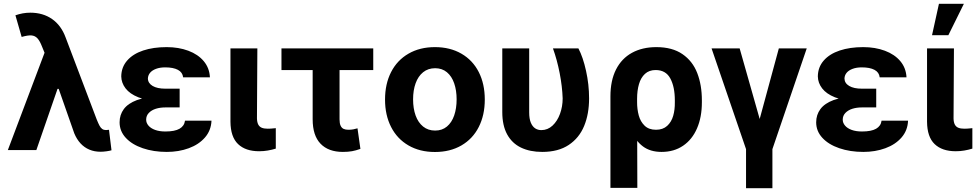

<svg xmlns="http://www.w3.org/2000/svg" viewBox="-20 -783 5096 1002"><path d="M367.6 -87.2 276.5 -347.2 220.2 -488.9 199.8 -538.7Q187.8 -569.8 175.2 -583.2Q162.7 -596.6 144.1 -598.1Q125.4 -599.6 93 -590.2L60.5 -703.2Q79.6 -709.8 98.5 -713.3Q117.4 -716.8 138.2 -716.8Q204.1 -716.8 251.7 -683.7Q299.3 -650.6 322.5 -587.4L484.9 -159.1Q493.6 -137.6 499.7 -126.5Q505.7 -115.3 513.8 -109.7Q521.9 -104.2 533.6 -104.2Q540.1 -104.6 548.8 -105.7L561.9 1.3Q552.1 4.3 535.5 6.6Q518.9 8.9 504.6 8.9Q472.8 8.9 446.5 -2.1Q420.2 -13.1 400.3 -34.6Q380.5 -56.1 367.6 -87.2ZM231.3 -557.5 321.2 -319.2H280.2L169.8 0H21Z M917.5 -278V-222.4H843Q815.6 -222.4 793.2 -215.4Q770.8 -208.3 756.8 -193.8Q742.8 -179.4 742.8 -158.4Q742.8 -141.7 754.7 -127.6Q766.7 -113.4 789.3 -105.1Q811.9 -96.8 843.2 -96.8Q892 -96.8 916.9 -111.1Q941.8 -125.4 945.5 -153.2H1083.7Q1081.7 -102.2 1049.5 -65.3Q1017.4 -28.5 965.1 -9.4Q912.9 9.8 850.4 9.8Q781.1 9.8 724.9 -9.5Q668.7 -28.7 636.4 -63.7Q604.1 -98.6 604.1 -144.7Q604.1 -183.8 626.2 -213.7Q648.3 -243.5 694.9 -260.8Q741.6 -278 812.6 -278ZM612.8 -384.2Q613.4 -432.5 643.7 -467.1Q674 -501.7 727 -519.4Q780.1 -537.1 849.5 -537.1Q912.3 -537.1 962.9 -518.2Q1013.5 -499.3 1043.3 -463.8Q1073.1 -428.3 1075.5 -379.4H935.7Q932.9 -405.5 908.5 -418.5Q884.1 -431.4 842.3 -431.4Q814.4 -431.4 793.9 -423.6Q773.4 -415.8 762.9 -402.8Q752.4 -389.8 751.8 -373.1Q752.4 -348.8 776.5 -334.5Q800.6 -320.2 843 -320.2H917.5V-257.2H812.6Q746.8 -257.2 702.1 -275.2Q657.3 -293.1 635.3 -321.8Q613.4 -350.4 612.8 -384.2Z M1323.1 -530.3 1321 -164.9Q1321.6 -144.6 1327.9 -132.8Q1334.2 -121 1346.5 -116.1Q1358.8 -111.3 1377.6 -111.3Q1392.6 -111.3 1411.3 -113.4Q1416.6 -114.2 1419.3 -114.2V-7.4Q1399.2 -1.2 1377.6 2.5Q1355.9 6.3 1332.4 6.3Q1261.4 6.3 1222.4 -31.1Q1183.3 -68.4 1182.7 -147.9V-530.3Z M1927.9 -417.2H1448.9V-530.3H1927.9ZM1752 -530.3V-159.7Q1752 -139 1757.6 -127Q1763.2 -115 1773.2 -110.4Q1783.1 -105.8 1798.1 -105.8Q1812.6 -105.8 1824.1 -108Q1835.5 -110.2 1845.7 -113.3L1860.9 -6Q1837.2 2.5 1817.1 6.1Q1796.9 9.8 1769.4 9.8Q1693.9 9.8 1652.8 -33Q1611.7 -75.7 1611.7 -160.3V-530.3Z M1989.4 -263.2Q1989.4 -345.3 2021.1 -407Q2052.7 -468.8 2111.8 -502.9Q2170.8 -537.1 2249.8 -537.1Q2328.9 -537.1 2388 -502.9Q2447.1 -468.8 2478.5 -407Q2510 -345.3 2510 -263.2Q2510 -182.2 2478.5 -120.2Q2447.1 -58.2 2388 -24Q2328.9 10.2 2249.8 10.2Q2170.8 10.2 2111.8 -24Q2052.7 -58.2 2021.1 -120.2Q1989.4 -182.2 1989.4 -263.2ZM2363 -264.4Q2363 -311.3 2350.3 -348.1Q2337.6 -385 2312.4 -406Q2287.2 -427 2250.9 -427Q2214.1 -427 2188.1 -406Q2162.2 -385 2149 -348.4Q2135.8 -311.9 2135.8 -264.4Q2135.8 -216.9 2149 -180.2Q2162.2 -143.6 2188.1 -122.6Q2214.1 -101.6 2250.9 -101.6Q2287.2 -101.6 2312.4 -122.6Q2337.6 -143.6 2350.3 -180.5Q2363 -217.4 2363 -264.4Z M2741.7 -530.3V-196.4Q2741.7 -163.4 2750.2 -142.9Q2758.8 -122.4 2772.9 -113.2Q2786.9 -104 2805.1 -104Q2838.2 -104 2863.5 -127.5Q2888.8 -151.1 2902.6 -189.1Q2916.4 -227.1 2916.4 -269.5Q2914.3 -331.8 2900.8 -401.2Q2887.3 -470.5 2865.8 -530.3H2998.6Q3022.6 -484.8 3038.4 -413.3Q3054.3 -341.9 3054.3 -269.5Q3054.3 -188.4 3028.5 -125.7Q3002.7 -63 2948.1 -26.6Q2893.5 9.8 2809.7 9.8Q2745.6 9.8 2698.8 -12.8Q2651.9 -35.5 2626.6 -81.9Q2601.3 -128.3 2601.3 -198.3V-530.3Z M3405.3 -537.1Q3488.5 -537.1 3541.5 -500.6Q3594.6 -464.2 3618.7 -401.8Q3642.9 -339.4 3642.9 -259.1V-249.3Q3642.9 -171.5 3617.6 -113.2Q3592.4 -54.8 3544.9 -22.5Q3497.5 9.8 3432.6 9.8Q3373.7 9.8 3335.4 -18.9Q3297.2 -47.6 3275.6 -98.3Q3253.9 -149 3240.1 -224.2L3304.8 -250.4Q3304.8 -212.7 3313.5 -180.6Q3322.2 -148.4 3344.1 -127.1Q3366.1 -105.8 3403.4 -105.8Q3439.6 -105.8 3461.9 -126.2Q3484.1 -146.6 3493.2 -178.5Q3502.4 -210.3 3501.8 -249.3V-259.1Q3501.8 -330.1 3478.1 -373.8Q3454.5 -417.5 3401.5 -417.5Q3367.7 -417.5 3346 -397.6Q3324.3 -377.6 3314.6 -343.9Q3304.8 -310.2 3304.8 -267.4L3306.1 197.3H3165.7V-280.2Q3165.7 -362.7 3194.9 -420.3Q3224.2 -478 3278.2 -507.5Q3332.3 -537.1 3405.3 -537.1Z M3840.1 -530.3 3944.6 -162.1 4044.5 -530.3H4190.1L4011 -4.7V199.2H3873.4V-4.7L3693.5 -530.3Z M4552.8 -278V-222.4H4478.2Q4450.8 -222.4 4428.4 -215.4Q4406.1 -208.3 4392 -193.8Q4378 -179.4 4378 -158.4Q4378 -141.7 4390 -127.6Q4401.9 -113.4 4424.5 -105.1Q4447.1 -96.8 4478.5 -96.8Q4527.2 -96.8 4552.1 -111.1Q4577 -125.4 4580.7 -153.2H4718.9Q4716.9 -102.2 4684.8 -65.3Q4652.7 -28.5 4600.4 -9.4Q4548.1 9.8 4485.6 9.8Q4416.4 9.8 4360.1 -9.5Q4303.9 -28.7 4271.7 -63.7Q4239.4 -98.6 4239.4 -144.7Q4239.4 -183.8 4261.5 -213.7Q4283.5 -243.5 4330.2 -260.8Q4376.8 -278 4447.9 -278ZM4248.1 -384.2Q4248.6 -432.5 4278.9 -467.1Q4309.2 -501.7 4362.3 -519.4Q4415.4 -537.1 4484.8 -537.1Q4547.5 -537.1 4598.1 -518.2Q4648.7 -499.3 4678.6 -463.8Q4708.4 -428.3 4710.8 -379.4H4570.9Q4568.1 -405.5 4543.8 -418.5Q4519.4 -431.4 4477.6 -431.4Q4449.6 -431.4 4429.1 -423.6Q4408.6 -415.8 4398.1 -402.8Q4387.6 -389.8 4387.1 -373.1Q4387.6 -348.8 4411.7 -334.5Q4435.8 -320.2 4478.2 -320.2H4552.8V-257.2H4447.9Q4382.1 -257.2 4337.3 -275.2Q4292.6 -293.1 4270.6 -321.8Q4248.6 -350.4 4248.1 -384.2Z M4958.4 -530.3 4956.3 -164.9Q4956.8 -144.6 4963.1 -132.8Q4969.4 -121 4981.7 -116.1Q4994 -111.3 5012.8 -111.3Q5027.9 -111.3 5046.6 -113.4Q5051.9 -114.2 5054.5 -114.2V-7.4Q5034.5 -1.2 5012.8 2.5Q4991.2 6.3 4967.6 6.3Q4896.7 6.3 4857.6 -31.1Q4818.6 -68.4 4818 -147.9V-530.3ZM4880.1 -763.1H5010.2L4929.2 -599.2H4844Z"/></svg>

Font: WEMIX Pretendard Variable
Style: Regular
Weight: 400
Designer: Base glyphs from Inter by Rasmus Andersson; Hangeul glyphs from Noto Sans CJK(Source Han Sans) by Jang Soo-young and Kan
Foundry: Kil Hyung-jin
Version: Version 1.000;Glyphs 3.2 (3208)